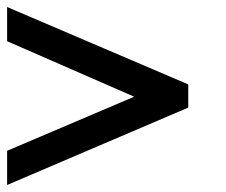

<svg xmlns="http://www.w3.org/2000/svg" viewBox="-24 -527 645 548"><path d="M-3.7 -507 513.3 -286.1V-219.9L-3.7 1V-96.6L358.9 -251L-3.7 -409.4Z"/></svg>

Font: Ancizar Serif Light
Style: Italic
Weight: 300
Italic angle: -4°
Designer: Cesar Puertas, Viviana Monsalve, Julian Moncada, Julian Prieto, Jose Castro, Felipe Aragon, Mariel Hernandez, Sara Alarc
Version: Version 8.100